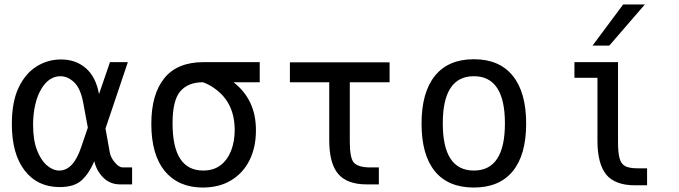

<svg xmlns="http://www.w3.org/2000/svg" viewBox="-20 -825 3040 859"><path d="M247 12Q148 12 90.5 -62Q33 -136 33 -270Q33 -370 63.5 -433.5Q94 -497 144 -528Q194 -559 253 -559Q319 -559 364 -520Q409 -481 423 -404L472 -547H552L452 -250L471 -144Q475 -120 494 -98Q513 -76 528 -76H571V0H518Q472 0 441.5 -31Q411 -62 402 -104Q380 -51 346.5 -19.5Q313 12 247 12ZM245 -62Q308 -62 343 -166L373 -254L352 -367Q340 -430 311.5 -457Q283 -484 250 -484Q226 -484 204.5 -470.5Q183 -457 166 -429Q147 -398 137.5 -356Q128 -314 128 -267Q128 -199 145.5 -153.5Q163 -108 190 -85Q217 -62 245 -62Z M887 14Q779 14 718 -59Q657 -132 657 -271Q657 -403 715 -475Q773 -547 891 -547H1142V-457H1025Q1126 -378 1125 -241Q1125 -166 1096.5 -108.5Q1068 -51 1014.5 -18.5Q961 14 887 14ZM889 -62Q936 -62 967 -86Q998 -110 1014 -151Q1030 -192 1030 -243Q1030 -362 946 -425Q917 -447 888 -457Q822 -457 787 -417Q752 -377 752 -273Q752 -62 889 -62Z M1621 0Q1533 0 1493 -47Q1453 -94 1453 -198V-457H1277V-546H1723V-457H1545V-193Q1545 -122 1561 -100Q1579 -77 1632 -76H1675V0Z M2100 14Q1985 14 1925.5 -59Q1866 -132 1866 -272Q1866 -412 1926 -486Q1986 -560 2100 -560Q2214 -560 2274 -486Q2334 -412 2334 -272Q2334 -132 2274 -59Q2214 14 2100 14ZM2239 -273Q2239 -484 2100 -484Q1961 -484 1961 -273Q1961 -62 2100 -62Q2239 -62 2239 -273Z M2768 -805H2865L2706 -621H2631ZM2821 4Q2775 4 2743 -8.5Q2711 -21 2693 -43Q2673 -67 2663 -105.5Q2653 -144 2653 -194V-477H2550V-547H2745V-189Q2745 -142 2752 -116.5Q2759 -91 2777.5 -81.5Q2796 -72 2832 -72H2875V4Z"/></svg>

Font: PlemolJP35 Console
Style: Regular
Weight: 400
Version: v2.0.3; ttfautohint (v1.8.4.7-5d5b-dirty) -l 6 -r 45 -G 200 